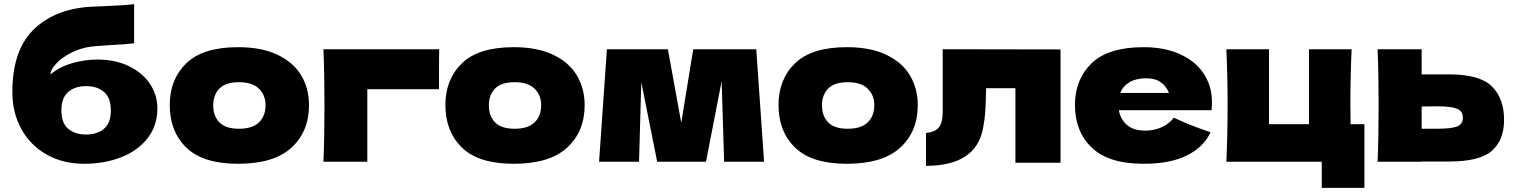

<svg xmlns="http://www.w3.org/2000/svg" viewBox="-20 -785 7351 932"><path d="M744 -258Q744 -176 697 -115Q650 -54 569 -22Q488 10 388 10Q286 10 207 -34.5Q128 -79 84 -158Q40 -237 40 -338Q40 -538 140 -638.5Q240 -739 414 -752L484 -755Q589 -759 631 -765V-575Q596 -570 515 -566Q451 -562 423 -559Q371 -552 325 -528.5Q279 -505 252 -475.5Q225 -446 225 -424Q270 -461 331 -478.5Q392 -496 453 -496Q540 -496 606.5 -463.5Q673 -431 708.5 -377Q744 -323 744 -258ZM278 -249Q278 -188 311 -160Q344 -132 398 -132Q452 -132 485 -160Q518 -188 518 -249Q518 -310 485 -338.5Q452 -367 398 -367Q344 -367 311 -338.5Q278 -310 278 -249Z M804 -275Q804 -400 884.5 -478Q965 -556 1136 -556Q1251 -556 1328.5 -518.5Q1406 -481 1443 -417.5Q1480 -354 1480 -275Q1480 -146 1394.5 -68Q1309 10 1136 10Q965 10 884.5 -68.5Q804 -147 804 -275ZM1269 -274Q1269 -323 1237 -354.5Q1205 -386 1140 -386Q1075 -386 1045 -355Q1015 -324 1015 -274Q1015 -222 1045 -191Q1075 -160 1140 -160Q1205 -160 1237 -191Q1269 -222 1269 -274Z M1763 0H1550Q1555 -115 1555 -273Q1555 -432 1550 -546H2112Q2111 -511 2111 -406V-352H1763Z M2142 -275Q2142 -400 2222.5 -478Q2303 -556 2474 -556Q2589 -556 2666.5 -518.5Q2744 -481 2781 -417.5Q2818 -354 2818 -275Q2818 -146 2732.5 -68Q2647 10 2474 10Q2303 10 2222.5 -68.5Q2142 -147 2142 -275ZM2607 -274Q2607 -323 2575 -354.5Q2543 -386 2478 -386Q2413 -386 2383 -355Q2353 -324 2353 -274Q2353 -222 2383 -191Q2413 -160 2478 -160Q2543 -160 2575 -191Q2607 -222 2607 -274Z M3651 -546 3689 0H3495L3483 -391L3407 0H3170L3093 -386L3082 0H2888L2926 -546H3222L3287 -189L3345 -546Z M3759 -275Q3759 -400 3839.5 -478Q3920 -556 4091 -556Q4206 -556 4283.5 -518.5Q4361 -481 4398 -417.5Q4435 -354 4435 -275Q4435 -146 4349.5 -68Q4264 10 4091 10Q3920 10 3839.5 -68.5Q3759 -147 3759 -275ZM4224 -274Q4224 -323 4192 -354.5Q4160 -386 4095 -386Q4030 -386 4000 -355Q3970 -324 3970 -274Q3970 -222 4000 -191Q4030 -160 4095 -160Q4160 -160 4192 -191Q4224 -222 4224 -274Z M5128 5H4909V-357H4767L4766 -326Q4765 -278 4762.5 -241.5Q4760 -205 4752 -163Q4718 20 4475 20V-139Q4522 -145 4539 -168.5Q4556 -192 4556 -242V-546L5128 -545Z M5737 -250H5411Q5419 -206 5450.5 -178.5Q5482 -151 5540 -151Q5582 -151 5619 -167.5Q5656 -184 5678 -214Q5745 -181 5856 -143Q5825 -73 5743.5 -31.5Q5662 10 5531 10Q5361 10 5279.5 -68.5Q5198 -147 5198 -275Q5198 -400 5279 -478Q5360 -556 5531 -556Q5633 -556 5708 -522Q5783 -488 5823 -427.5Q5863 -367 5863 -289Q5863 -263 5861 -250ZM5418 -334H5654Q5642 -366 5615 -385.5Q5588 -405 5545 -405Q5495 -405 5463 -386Q5431 -367 5418 -334Z M6603 -182V127H6396V0H5933Q5939 -137 5939 -273Q5939 -410 5933 -546H6140V-182H6334V-546H6541Q6535 -411 6535 -276Q6535 -213 6536 -182Z M7014 -424Q7163 -424 7222 -365.5Q7281 -307 7281 -203Q7281 -106 7222.5 -53.5Q7164 -1 7014 -1H6881V0H6667Q6672 -114 6672 -273Q6672 -432 6667 -546H6881V-424ZM6954 -160Q7025 -160 7053 -171Q7081 -182 7081 -214Q7081 -246 7052 -257.5Q7023 -269 6954 -269L6881 -268V-160Z"/></svg>

Font: Dela Gothic One
Style: Regular
Weight: 400
Designer: aratakana
Foundry: aratakana
Version: Version 1.004